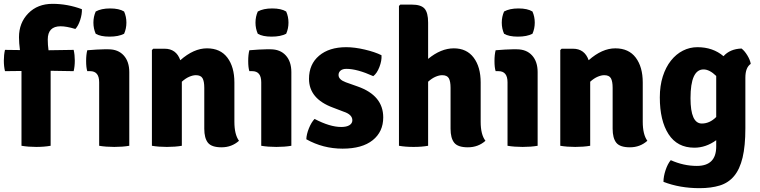

<svg xmlns="http://www.w3.org/2000/svg" viewBox="-24 -760 3964 1001"><path d="M88 0V-390L2 -389Q-4 -414 -4 -444Q-4 -474 2 -500L80 -499Q75 -536 75 -566Q75 -641 123.5 -690.5Q172 -740 250 -740Q328 -740 403 -712Q404 -686 394 -655.5Q384 -625 369 -609Q322 -623 292 -623Q225 -623 225 -554Q225 -525 229 -498L360 -500Q366 -474 366 -444Q366 -414 360 -389L240 -391V0Q206 6 165 6Q124 6 88 0Z M650 -384V0Q633 3 613 4.5Q593 6 572 6Q551 6 530.5 4.5Q510 3 493 0V-331Q493 -389 446 -389H431Q425 -408 425 -442Q425 -475 431 -498Q457 -500 479 -501.5Q501 -503 519 -503H541Q592 -503 621 -471Q650 -439 650 -384ZM475 -700Q504 -716 550 -716Q597 -716 623 -700Q635 -673 635 -642Q635 -611 623 -584Q594 -569 547 -569Q500 -569 475 -584Q463 -611 463 -642Q463 -673 475 -700Z M1198 -330V-125Q1198 -59 1222 -26Q1184 8 1131 8Q1079 8 1060 -16Q1041 -40 1041 -89V-302Q1041 -336 1032 -352Q1023 -368 997 -368Q982 -368 963 -360Q944 -352 924 -334V0Q907 3 887 4.5Q867 6 846 6Q825 6 805 4.5Q785 3 768 0V-499L775 -506H834Q895 -506 916 -446Q986 -508 1055 -508Q1125 -508 1161.5 -459.5Q1198 -411 1198 -330Z M1495 -384V0Q1478 3 1458 4.5Q1438 6 1417 6Q1396 6 1375.5 4.5Q1355 3 1338 0V-331Q1338 -389 1291 -389H1276Q1270 -408 1270 -442Q1270 -475 1276 -498Q1302 -500 1324 -501.5Q1346 -503 1364 -503H1386Q1437 -503 1466 -471Q1495 -439 1495 -384ZM1320 -700Q1349 -716 1395 -716Q1442 -716 1468 -700Q1480 -673 1480 -642Q1480 -611 1468 -584Q1439 -569 1392 -569Q1345 -569 1320 -584Q1308 -611 1308 -642Q1308 -673 1320 -700Z M1573 -34Q1574 -60 1586.5 -91Q1599 -122 1616 -140Q1696 -98 1755 -98Q1783 -98 1798 -107.5Q1813 -117 1813 -133Q1813 -163 1767 -178L1712 -199Q1587 -245 1587 -349Q1587 -425 1639.5 -469.5Q1692 -514 1781 -514Q1825 -514 1878 -501.5Q1931 -489 1965 -472Q1967 -444 1954 -410.5Q1941 -377 1922 -363Q1838 -401 1782 -401Q1762 -401 1751.5 -392Q1741 -383 1741 -369Q1741 -345 1779 -331L1841 -309Q1974 -262 1974 -148Q1974 -73 1919 -29Q1864 15 1762 15Q1660 15 1573 -34Z M2482 -330V-125Q2482 -58 2507 -26Q2469 8 2415 8Q2363 8 2344 -16Q2325 -40 2325 -89V-302Q2325 -336 2316 -352Q2307 -368 2281 -368Q2266 -368 2247 -360Q2228 -352 2208 -334V0Q2175 6 2132 6Q2089 6 2056 0V-729L2063 -736H2123Q2171 -736 2189.5 -715Q2208 -694 2208 -642V-453Q2275 -508 2342 -508Q2409 -508 2445.5 -459.5Q2482 -411 2482 -330Z M2779 -384V0Q2762 3 2742 4.5Q2722 6 2701 6Q2680 6 2659.5 4.5Q2639 3 2622 0V-331Q2622 -389 2575 -389H2560Q2554 -408 2554 -442Q2554 -475 2560 -498Q2586 -500 2608 -501.5Q2630 -503 2648 -503H2670Q2721 -503 2750 -471Q2779 -439 2779 -384ZM2604 -700Q2633 -716 2679 -716Q2726 -716 2752 -700Q2764 -673 2764 -642Q2764 -611 2752 -584Q2723 -569 2676 -569Q2629 -569 2604 -584Q2592 -611 2592 -642Q2592 -673 2604 -700Z M3327 -330V-125Q3327 -59 3351 -26Q3313 8 3260 8Q3208 8 3189 -16Q3170 -40 3170 -89V-302Q3170 -336 3161 -352Q3152 -368 3126 -368Q3111 -368 3092 -360Q3073 -352 3053 -334V0Q3036 3 3016 4.5Q2996 6 2975 6Q2954 6 2934 4.5Q2914 3 2897 0V-499L2904 -506H2963Q3024 -506 3045 -446Q3115 -508 3184 -508Q3254 -508 3290.5 -459.5Q3327 -411 3327 -330Z M3748 -467Q3782 -505 3842 -507Q3858 -495 3872.5 -471Q3887 -447 3890 -427Q3862 -408 3862 -355V-91Q3862 1 3847.5 61.5Q3833 122 3803.5 157.5Q3774 193 3729 207Q3684 221 3623 221Q3520 221 3435 188Q3435 160 3446 127Q3457 94 3473 75Q3540 105 3609 105Q3710 105 3710 4V-29Q3656 10 3596 10Q3507 10 3461.5 -60.5Q3416 -131 3416 -252Q3416 -313 3431.5 -361.5Q3447 -410 3474 -444Q3501 -478 3536.5 -496Q3572 -514 3612 -514Q3693 -514 3748 -467ZM3710 -150V-364Q3675 -398 3644 -398Q3576 -398 3576 -248Q3576 -116 3635 -116Q3676 -116 3710 -150Z"/></svg>

Font: Signika
Style: Bold
Weight: 700
Designer: Anna Giedrys
Foundry: Anna Giedrys
Version: Version 1.001